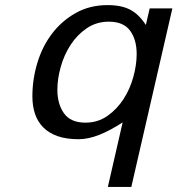

<svg xmlns="http://www.w3.org/2000/svg" viewBox="-20 -533 696 753"><path d="M107 -155Q107 -222 126.5 -286.5Q146 -351 184 -401Q222 -451 277 -482Q332 -513 402 -513Q456 -513 490.5 -495Q525 -477 552 -435L567 -500H656L495 200H403L461 -53Q412 -21 369 -4Q326 13 288 13Q240 13 206 1Q172 -11 150 -33Q128 -55 117.5 -86Q107 -117 107 -155ZM205 -181Q205 -125 231 -88.5Q257 -52 315 -52Q364 -52 401.5 -78.5Q439 -105 464.5 -144.5Q490 -184 503 -231.5Q516 -279 516 -321Q516 -378 490 -413Q464 -448 407 -448Q358 -448 320 -422Q282 -396 256.5 -356.5Q231 -317 218 -270Q205 -223 205 -181Z"/></svg>

Font: Perun
Style: Italic
Weight: 400
Italic angle: -12°
Foundry: Copyright (c) Stefan Peev, Context Ltd, 2016
Version: Version 1.027